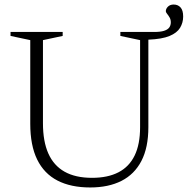

<svg xmlns="http://www.w3.org/2000/svg" viewBox="-20 -817 828 847"><path d="M733.5 -718.5Q733.5 -731 728 -740.2Q722.5 -749.5 717 -756.2Q711.5 -763 711.5 -767.5Q711.5 -778.5 721 -787.8Q730.5 -797 746 -797Q765 -797 776.5 -784.2Q788 -771.5 788 -744Q788 -717 774.5 -694.5Q761 -672 727.8 -658.2Q694.5 -644.5 634.5 -642V-256Q634.5 -166 603.8 -107Q573 -48 515.8 -19Q458.5 10 378 10Q292.5 10 233.5 -20.5Q174.5 -51 144 -113.2Q113.5 -175.5 113.5 -271V-640L26.5 -658.5V-676H256.5V-658.5L169.5 -640V-273Q169.5 -193.5 193.2 -140Q217 -86.5 265 -59.5Q313 -32.5 386 -32.5Q455.5 -32.5 502.8 -57Q550 -81.5 574 -131Q598 -180.5 598 -256V-640L511 -658.5V-676H660.5Q687.5 -676 703.5 -681Q719.5 -686 726.5 -695.5Q733.5 -705 733.5 -718.5Z"/></svg>

Font: Newsreader 16pt 16pt Light
Style: Regular
Weight: 300
Version: Version 1.003